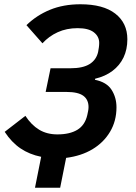

<svg xmlns="http://www.w3.org/2000/svg" viewBox="-20 -730 636 900"><path d="M144 150 173 5Q118 -6 76 -34.5Q34 -63 2 -112L99 -187Q127 -144 163.5 -122Q200 -100 249 -100Q307 -100 342.5 -121.5Q378 -143 389 -190Q391 -199 393 -209Q395 -219 395 -228Q395 -263 370.5 -281Q346 -299 292 -299H194L217 -410H310Q369 -410 400.5 -430Q432 -450 440 -487Q442 -497 443.5 -508Q445 -519 445 -529Q445 -559 420 -578.5Q395 -598 344 -598Q292 -598 250.5 -579Q209 -560 179 -527L104 -612Q151 -658 214 -684Q277 -710 357 -710Q464 -710 520.5 -666Q577 -622 577 -546Q577 -498 559 -460.5Q541 -423 507 -397.5Q473 -372 426 -361L425 -356Q480 -345 503 -309Q526 -273 526 -227Q526 -163 496 -112.5Q466 -62 413.5 -30.5Q361 1 290 10L262 150Z"/></svg>

Font: IBM Plex Sans SemiBold
Style: Italic
Weight: 600
Italic angle: -11.31°
Designer: Mike Abbink, Paul van der Laan, Pieter van Rosmalen
Foundry: Bold Monday
Version: Version 3.201